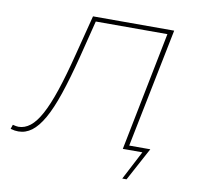

<svg xmlns="http://www.w3.org/2000/svg" viewBox="-118 -594 821 792"><g transform="rotate(10 292.0 -198.0)"><path d="M-39 -19Q-31 -17 -25 -16Q-19 -15 -15 -15Q11 -15 34 -33Q57 -51 78.5 -90.5Q100 -130 121.5 -194Q143 -258 166 -349L209 -517H549L445 0H425L524 -498H224L185 -343Q161 -249 138.5 -182.5Q116 -116 92.5 -75Q69 -34 43.5 -15Q18 4 -12 4Q-20 4 -27 3Q-34 2 -45 -1ZM444 121 507 0H425L429 -18H537L462 121Z"/></g></svg>

Font: Argentum Sans Thin
Style: Italic
Weight: 100
Italic angle: -11°
Designer: Julieta Ulanovsky (font), Cristiano Sobral (main changes and remaster)
Foundry: Julieta Ulanovsky (font), Cristiano Sobral (main changes and remaster)
Version: Version 2.007;June 15, 2022;FontCreator 14.0.0.2814 64-bit; 